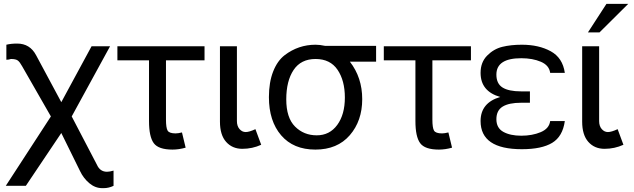

<svg xmlns="http://www.w3.org/2000/svg" viewBox="-20 -764 3287 996"><path d="M569 200Q544 212 518 212H510Q474 212 443.5 186.5Q413 161 395 123L298 -74L114 200H10L244 -160L95 -420Q83 -442 72.5 -450Q62 -458 37 -458Q24 -454 13 -454V-532Q37 -538 69 -538Q135 -538 167 -478L298 -234L455 -524H551L352 -160L483 91Q499 127 535 127Q549 127 569 121Z M875 12Q802 12 777.5 -21.5Q753 -55 753 -136V-451H589V-524H1041V-451H841V-144Q841 -101 849.5 -86.5Q858 -72 891 -72Q904 -72 924 -77L943 2Q908 12 875 12Z M1209 -136Q1209 -110 1222.5 -94.5Q1236 -79 1254.5 -79Q1273 -79 1305 -94L1335 -13Q1289 8 1237 8Q1185 8 1153 -28Q1121 -64 1121 -133V-524H1209Z M1617 -458Q1541 -458 1503 -401Q1465 -344 1465 -248.5Q1465 -153 1510.5 -107.5Q1556 -62 1623 -62Q1690 -62 1729.5 -116Q1769 -170 1769 -258Q1769 -346 1731 -402Q1693 -458 1617 -458ZM1375 -260Q1375 -337 1397 -393Q1419 -449 1457 -478Q1528 -532 1617 -532Q1639 -532 1667 -526H1931V-444H1795Q1859 -362 1859 -249.5Q1859 -137 1794.5 -62.5Q1730 12 1616 12Q1502 12 1438.5 -62Q1375 -136 1375 -260Z M2257 12Q2184 12 2159.5 -21.5Q2135 -55 2135 -136V-451H1971V-524H2423V-451H2223V-144Q2223 -101 2231.5 -86.5Q2240 -72 2273 -72Q2286 -72 2306 -77L2325 2Q2290 12 2257 12Z M2910 -136Q2899 -56 2844.5 -23Q2790 10 2687 10Q2473 10 2473 -136Q2473 -231 2575 -261Q2473 -290 2473 -386Q2473 -441 2507 -475.5Q2541 -510 2585.5 -521Q2630 -532 2687 -532Q2775 -532 2837 -498Q2899 -464 2910 -386H2834Q2829 -425 2786 -443.5Q2743 -462 2684 -462Q2555 -462 2555 -377Q2555 -330 2587 -310Q2619 -290 2683 -290H2729V-231H2683Q2620 -231 2587.5 -211Q2555 -191 2555 -145.5Q2555 -100 2591 -80Q2627 -60 2684 -60Q2741 -60 2785 -78.5Q2829 -97 2834 -136Z M3126 -744H3239L3090 -596H3030ZM3088 -136Q3088 -110 3101.5 -94.5Q3115 -79 3133.5 -79Q3152 -79 3184 -94L3214 -13Q3168 8 3116 8Q3064 8 3032 -28Q3000 -64 3000 -133V-524H3088Z"/></svg>

Font: Autonym
Style: Regular
Weight: 500
Version: Version 1.0.20131126